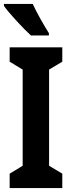

<svg xmlns="http://www.w3.org/2000/svg" viewBox="-25 -954 360 974"><path d="M141 -934H-5V-924C20 -888 97 -805 132 -774H223V-786C202 -818 160 -892 141 -934ZM291 0V-73L224 -113V-601L291 -641V-714H24V-641L90 -601V-113L24 -73V0Z"/></svg>

Font: Noto Sans Gurmukhi UI ExtraCondensed
Style: Bold
Weight: 700
Width: 2
Designer: Jelle Bosma - Monotype Design Team
Foundry: Monotype Imaging Inc.
Version: Version 2.004